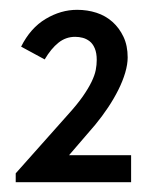

<svg xmlns="http://www.w3.org/2000/svg" viewBox="-20 -730 301 391"><path d="M12 -359H247V-414H87L94 -383L174 -476Q188 -493 200 -511Q212 -529 221 -547Q230 -565 235 -582Q240 -599 240 -613Q240 -637 231.5 -655Q223 -673 209 -685.5Q195 -698 176.5 -704Q158 -710 137 -710Q104 -710 73 -691.5Q42 -673 23 -635L71 -609Q84 -631 99 -643Q114 -655 133 -655Q141 -655 148.5 -653Q156 -651 162.5 -646Q169 -641 173 -631.5Q177 -622 177 -608Q177 -598 175 -587.5Q173 -577 166.5 -563.5Q160 -550 148.5 -533.5Q137 -517 117 -495L12 -377Z"/></svg>

Font: Tilda Sans VF
Style: Regular
Weight: 400
Designer: ParaType Ltd
Foundry: ParaType Ltd
Version: Version 1.010